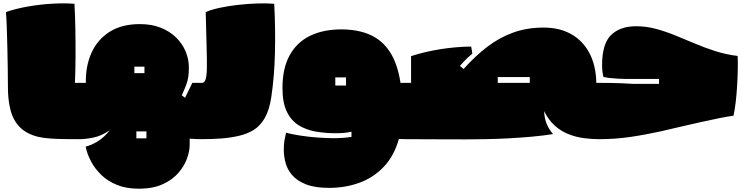

<svg xmlns="http://www.w3.org/2000/svg" viewBox="-20 -814 4506 1163"><path d="M465 29Q422 29 374.5 28.5Q327 28 284.5 25Q242 22 212 15Q142 -2 101.5 -42.5Q61 -83 44.5 -144.5Q28 -206 28 -284Q28 -335 27 -399Q26 -463 24.5 -528.5Q23 -594 21 -650.5Q19 -707 16 -741Q73 -761 146 -774Q219 -787 294.5 -791.5Q370 -796 431 -791Q435 -720 436.5 -636Q438 -552 437.5 -467.5Q437 -383 434 -312H465Z M820 329Q745 329 688.5 306Q632 283 593 245Q554 207 530.5 162Q507 117 499 74Q536 65 574.5 40.5Q613 16 645 -25Q595 9 547 19Q499 29 462 29L463 -312H500Q498 -413 534 -493.5Q570 -574 643.5 -621Q717 -668 827 -668Q899 -668 954 -646Q1009 -624 1047 -586.5Q1085 -549 1104.5 -502Q1124 -455 1124 -405Q1124 -372 1120.5 -348Q1117 -324 1107.5 -299Q1098 -274 1081 -236L1101 -222L1145 -312H1205V29Q1168 29 1129 26Q1129 34 1129 43.5Q1129 53 1129 63Q1129 99 1113.5 144Q1098 189 1062 231.5Q1026 274 966.5 301.5Q907 329 820 329ZM794 -371H855V-410H794ZM806 24H867V-18H806Z M1202 29 1203 -312Q1218 -312 1225 -332Q1232 -352 1233 -400Q1234 -448 1231.5 -531Q1229 -614 1226 -741Q1261 -756 1312.5 -767Q1364 -778 1422.5 -784.5Q1481 -791 1538 -793Q1595 -795 1641 -791Q1649 -640 1645.5 -494.5Q1642 -349 1623 -224Q1611 -146 1583.5 -98.5Q1556 -51 1516 -26.5Q1476 -2 1426 9Q1374 21 1318.5 25Q1263 29 1202 29Z M1974 324Q1887 324 1833 302.5Q1779 281 1749.5 246.5Q1720 212 1709.5 171.5Q1699 131 1699 94Q1699 62 1702.5 40Q1706 18 1713 -10Q1751 0 1800.5 7.5Q1850 15 1902.5 19Q1955 23 2001 23Q2064 23 2109 15Q2109 -1 2109 -16Q2084 -11 2062.5 -9Q2041 -7 2013 -7Q1950 -7 1892.5 -17Q1835 -27 1789.5 -55Q1744 -83 1717.5 -137.5Q1691 -192 1691 -281Q1691 -401 1735 -480Q1779 -559 1859 -597.5Q1939 -636 2048 -636Q2147 -636 2221 -603.5Q2295 -571 2341.5 -500Q2388 -429 2406 -312Q2418 -312 2429 -312Q2440 -312 2448 -312L2446 29L2396 28Q2367 131 2304.5 196.5Q2242 262 2157 293Q2072 324 1974 324ZM2011 -296H2076V-345H2011Z M3330 -2Q3276 7 3205.5 13.5Q3135 20 3059.5 24Q2984 28 2915 29Q2804 31 2682.5 30Q2561 29 2445 29L2446 -312Q2459 -312 2470 -312V-474Q2553 -501 2647.5 -516Q2742 -531 2834 -532Q2835 -527 2837.5 -512.5Q2840 -498 2841 -489Q2822 -473 2810.5 -462.5Q2799 -452 2790 -441.5Q2781 -431 2766 -415L2788 -396Q2858 -474 2931 -530Q3004 -586 3088 -616.5Q3172 -647 3273 -647Q3368 -647 3438.5 -608Q3509 -569 3549.5 -494Q3590 -419 3592 -312H3610V29Q3566 29 3518.5 23Q3471 17 3425.5 -0.5Q3380 -18 3341.5 -52Q3303 -86 3276 -141Q3278 -91 3294 -57.5Q3310 -24 3330 -2ZM2995 -312H3189V-347H2995Z M3607 29 3608 -312Q3619 -312 3677 -311.5Q3735 -311 3817 -306H3972V-336H3818Q3771 -335 3721 -337.5Q3671 -340 3635 -348Q3631 -365 3629 -382.5Q3627 -400 3627 -419Q3627 -549 3681.5 -602Q3736 -655 3833 -655Q3894 -655 3952 -639.5Q4010 -624 4068 -600.5Q4126 -577 4186 -551.5Q4246 -526 4311 -505Q4376 -484 4448 -475Q4450 -440 4449 -393Q4448 -346 4445 -295Q4442 -244 4436.5 -196.5Q4431 -149 4423 -113Q4391 -109 4338 -98.5Q4285 -88 4223 -74Q4161 -60 4098.5 -45.5Q4036 -31 3985 -19Q3885 3 3795 16Q3705 29 3607 29Z"/></svg>

Font: Oi
Style: Regular
Weight: 400
Designer: Kostas Bartsokas, Mohamad Dakak
Foundry: Foundry5
Version: Version 4.000